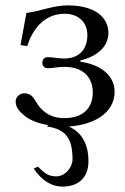

<svg xmlns="http://www.w3.org/2000/svg" viewBox="-20 -459 462 712"><path d="M105 166C135 211 171 233 212 233C266 233 308 204 308 139C308 74 282 31 235 10C323 5 405 -37 405 -119C405 -179 353 -220 278 -230V-235C333 -248 382 -281 382 -337C382 -395 332 -439 231 -439C176 -439 129 -417 78 -411L56 -292L81 -288C99 -346 141 -408 220 -408C274 -408 304 -373 304 -329C304 -285 282 -242 217 -242C199 -242 174 -247 156 -247C148 -247 137 -242 137 -226C137 -210 149 -206 157 -206C175 -206 195 -211 218 -211C301 -211 324 -160 324 -116C324 -57 287 -21 218 -21C165 -21 133 -48 114 -81C104 -98 94 -113 70 -113C53 -113 38 -99 38 -83C38 -61 52 -45 72 -29C88 -16 117 -2 159 5L154 10C222 20 249 51 249 133C249 158 225 195 188 195C159 195 143 182 121 159Z"/></svg>

Font: Libertinus Serif Display
Style: Regular
Weight: 400
Designer: Philipp H. Poll, Khaled Hosny
Foundry: Caleb Maclennan
Version: Version 7.050;RELEASE